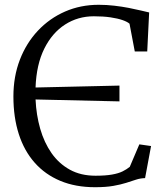

<svg xmlns="http://www.w3.org/2000/svg" viewBox="-20 -771 689 802"><path d="M377 11Q295.5 11 232 -15.5Q168.5 -42 124.8 -91.5Q81 -141 58.5 -211Q36 -281 36 -368Q36 -451.5 63 -521.5Q90 -591.5 138.5 -643Q187 -694.5 251.8 -722.8Q316.5 -751 392 -751Q425.5 -751 457.5 -747.2Q489.5 -743.5 517.8 -738Q546 -732.5 568 -727.2Q590 -722 603 -719L595 -556H543L521 -672Q512 -680 492 -687Q472 -694 441.8 -698.5Q411.5 -703 372 -703Q305.5 -703 251.8 -668.5Q198 -634 165 -567.8Q132 -501.5 128.5 -405.5L479 -413.5V-347.5L128.5 -355.5Q131.5 -290.5 148 -233Q164.5 -175.5 195.2 -131.5Q226 -87.5 271.8 -62.2Q317.5 -37 379 -37Q420.5 -37 447.5 -41.8Q474.5 -46.5 491.8 -55Q509 -63.5 522 -74L562 -168L611 -161L586 -27Q566.5 -26.5 548 -20.5Q529.5 -14.5 507 -7.2Q484.5 0 453.2 5.5Q422 11 377 11Z"/></svg>

Font: Merriweather Light
Style: Regular
Weight: 300
Designer: Eben Sorkin
Foundry: Eben Sorkin
Version: Version 2.100